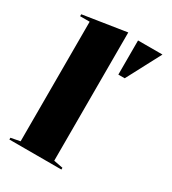

<svg xmlns="http://www.w3.org/2000/svg" viewBox="-181 -842 843 940"><g transform="rotate(30 240.0 -372.5)"><path d="M264 -20 316 -10V0H22V-10L74 -20V-696H20V-707L264 -745ZM325 -542V-735H463L361 -542Z"/></g></svg>

Font: Kalnia SemiBold
Style: Regular
Weight: 600
Designer: Frida Medrano
Foundry: Frida Medrano
Version: Version 1.105